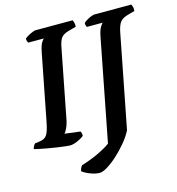

<svg xmlns="http://www.w3.org/2000/svg" viewBox="-141 -814 1035 1124"><g transform="rotate(-15 376.5 -252.0)"><path d="M198 0Q191 0 169.5 -2.5Q148 -5 120.5 -9Q93 -13 65.5 -18Q38 -23 16.5 -27.5Q-5 -32 -13 -35Q-11 -44 -6 -52.5Q-1 -61 3 -65L33 -69Q63 -73 76.5 -93Q90 -113 101 -171L178 -566Q187 -612 198 -628Q209 -644 212 -645H117Q115 -648 112.5 -654.5Q110 -661 110 -671Q117 -678 130.5 -685.5Q144 -693 157.5 -698.5Q171 -704 177 -704H402Q405 -699 408 -688Q411 -677 410 -663L363 -650Q330 -641 317 -622.5Q304 -604 297 -564L215 -143Q209 -118 200 -100Q191 -82 184 -75L279 -63Q281 -59 283 -51.5Q285 -44 284 -35Q267 -21 241.5 -10.5Q216 0 198 0ZM325 200Q301 200 270 188.5Q239 177 221 162Q224 150 228 142Q232 134 236 130Q291 113 338 91Q385 69 415 47L534 -565Q542 -607 553 -624.5Q564 -642 568 -645H473Q470 -649 468 -655.5Q466 -662 467 -671Q474 -678 487.5 -686Q501 -694 514.5 -699Q528 -704 534 -704H758Q761 -698 764 -687.5Q767 -677 765 -663L719 -650Q688 -641 674.5 -622.5Q661 -604 653 -564L543 0Q526 34 496.5 69.5Q467 105 434.5 134.5Q402 164 372.5 182Q343 200 325 200Z"/></g></svg>

Font: Texturina 72pt 72pt Regular
Style: Bold Italic
Weight: 700
Italic angle: -11°
Designer: Guillermo Torres Carreño
Foundry: Omnibus-Type
Version: Version 1.002; ttfautohint (v1.8.3)